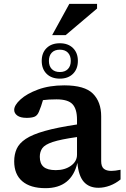

<svg xmlns="http://www.w3.org/2000/svg" viewBox="-20 -970 655 1001"><path d="M493 9Q444.5 9 417 -22Q389.5 -53 383.5 -121Q352.5 11 217 11Q138.5 11 96.2 -25Q54 -61 54 -129Q54 -165 67 -194Q80 -223 114.5 -246Q149 -269 213.5 -287.2Q278 -305.5 381.5 -321V-346.5Q381.5 -401.5 358 -426.8Q334.5 -452 274.5 -452Q253.5 -452 236 -451Q218.5 -450 204 -448Q195 -416 183 -387.5Q174.5 -367 159.2 -361.2Q144 -355.5 119 -355.5Q86.5 -355.5 70.2 -367.5Q54 -379.5 54 -397Q54 -421.5 86.8 -451.5Q119.5 -481.5 178.2 -503.2Q237 -525 315 -525Q421.5 -525 464.5 -481.8Q507.5 -438.5 507.5 -363.5V-130.5Q507.5 -102 521 -90.5Q534.5 -79 560.5 -79Q579.5 -79 608.5 -85V-34.5Q583 -13.5 552.8 -2.2Q522.5 9 493 9ZM187.5 -152.5Q187.5 -117 207.5 -100Q227.5 -83 271 -83Q318 -83 349.8 -105.8Q381.5 -128.5 381.5 -163.5V-255.5Q296.5 -243.5 255 -229.8Q213.5 -216 200.5 -197.2Q187.5 -178.5 187.5 -152.5ZM292 -744.5Q335 -744.5 360.5 -719.5Q386 -694.5 386 -652.5Q386 -610.5 360.5 -585.2Q335 -560 292 -560Q248.5 -560 223 -585.2Q197.5 -610.5 197.5 -652.5Q197.5 -694.5 223 -719.5Q248.5 -744.5 292 -744.5ZM292 -594.5Q319 -594.5 334 -610Q349 -625.5 349 -652.5Q349 -680 334 -695.5Q319 -711 292 -711Q265 -711 250 -695.5Q235 -680 235 -652.5Q235 -625.5 250 -610Q265 -594.5 292 -594.5ZM252 -787 341.5 -950H486V-925.5L322.5 -787Z"/></svg>

Font: Newsreader 6pt Medium
Style: Regular
Weight: 500
Designer: Hugues Gentile
Foundry: Production Type
Version: Version 1.003; ttfautohint (v1.8.3)